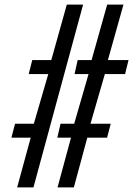

<svg xmlns="http://www.w3.org/2000/svg" viewBox="-20 -820 614 840"><path d="M55 0 114.3 -217.6H30L45.9 -278.8H128L191.2 -495.9H105.5L121.1 -557.1H204.4L272.3 -800H343.6L126.3 0ZM231.7 0 290.6 -217.6H230.7L244.9 -278.8H304.6L367.4 -495.9H306.1L319.8 -557.1H380.7L448.9 -800H520.2L452 -557.1H542.3L527.2 -495.9H438.7L375.9 -278.8H464.4L448.5 -217.6H361.9L303 0Z"/></svg>

Font: Big Shoulders Stencil Display SC Thin
Style: Regular
Weight: 100
Designer: Patric King
Foundry: XO Type Co
Version: Version 2.001